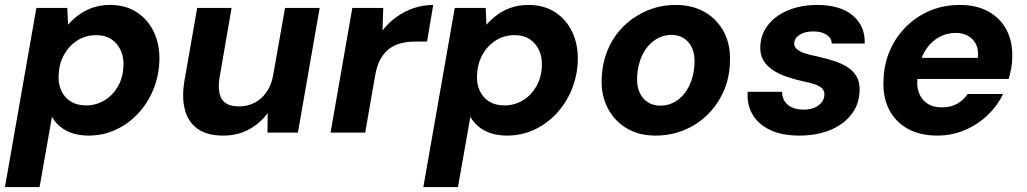

<svg xmlns="http://www.w3.org/2000/svg" viewBox="-37 -536 4150 776"><path d="M-17 220 110 -504H235L238 -436Q258 -459 283 -477Q308 -495 339 -505.5Q370 -516 408 -516Q472 -516 517.5 -485.5Q563 -455 586.5 -403Q610 -351 607 -285Q604 -224 581 -170Q558 -116 519 -75Q480 -34 429.5 -11Q379 12 321 12Q285 12 256 2.5Q227 -7 206 -24.5Q185 -42 173 -64L123 220ZM310 -110Q352 -110 385.5 -130.5Q419 -151 439.5 -186.5Q460 -222 462 -268Q464 -304 451 -332.5Q438 -361 413 -377.5Q388 -394 352 -394Q310 -394 276.5 -373Q243 -352 222.5 -316Q202 -280 200 -233Q198 -197 211 -169Q224 -141 249.5 -125.5Q275 -110 310 -110Z M865 12Q800 12 761.5 -15.5Q723 -43 710 -93.5Q697 -144 709 -213L760 -504H899L851 -226Q841 -168 858.5 -137Q876 -106 930 -106Q963 -106 991.5 -120.5Q1020 -135 1040 -163.5Q1060 -192 1067 -232L1115 -504H1255L1167 0H1044L1045 -79Q1015 -38 969.5 -13Q924 12 865 12Z M1299 0 1387 -504H1512L1509 -413Q1534 -445 1565.5 -467.5Q1597 -490 1634.5 -503Q1672 -516 1714 -516L1689 -368H1641Q1611 -368 1584.5 -361.5Q1558 -355 1537 -339.5Q1516 -324 1501.5 -298.5Q1487 -273 1480 -235L1439 0Z M1674 220 1801 -504H1926L1929 -436Q1949 -459 1974 -477Q1999 -495 2030 -505.5Q2061 -516 2099 -516Q2163 -516 2208.5 -485.5Q2254 -455 2277.5 -403Q2301 -351 2298 -285Q2295 -224 2272 -170Q2249 -116 2210 -75Q2171 -34 2120.5 -11Q2070 12 2012 12Q1976 12 1947 2.5Q1918 -7 1897 -24.5Q1876 -42 1864 -64L1814 220ZM2001 -110Q2043 -110 2076.5 -130.5Q2110 -151 2130.5 -186.5Q2151 -222 2153 -268Q2155 -304 2142 -332.5Q2129 -361 2104 -377.5Q2079 -394 2043 -394Q2001 -394 1967.5 -373Q1934 -352 1913.5 -316Q1893 -280 1891 -233Q1889 -197 1902 -169Q1915 -141 1940.5 -125.5Q1966 -110 2001 -110Z M2612 12Q2544 12 2494 -18.5Q2444 -49 2417.5 -102.5Q2391 -156 2395 -223Q2398 -286 2421.5 -339.5Q2445 -393 2485.5 -432Q2526 -471 2579.5 -493.5Q2633 -516 2694 -516Q2763 -516 2813.5 -486Q2864 -456 2890.5 -403.5Q2917 -351 2913 -281Q2911 -219 2887 -165.5Q2863 -112 2822 -72Q2781 -32 2727.5 -10Q2674 12 2612 12ZM2631 -109Q2669 -109 2699.5 -130Q2730 -151 2748.5 -189Q2767 -227 2770 -276Q2772 -315 2760.5 -341Q2749 -367 2727.5 -381Q2706 -395 2677 -395Q2640 -395 2609 -373.5Q2578 -352 2559.5 -314.5Q2541 -277 2538 -227Q2536 -190 2547.5 -163.5Q2559 -137 2581 -123Q2603 -109 2631 -109Z M3194 12Q3122 12 3074 -11.5Q3026 -35 3003.5 -75Q2981 -115 2985 -165H3124Q3124 -144 3133.5 -128Q3143 -112 3162.5 -102.5Q3182 -93 3211 -93Q3237 -93 3255 -101Q3273 -109 3283.5 -122Q3294 -135 3295 -152Q3296 -168 3285.5 -178.5Q3275 -189 3255.5 -195.5Q3236 -202 3210 -207Q3175 -215 3142.5 -226Q3110 -237 3085.5 -253.5Q3061 -270 3047.5 -293.5Q3034 -317 3036 -350Q3038 -398 3067.5 -435.5Q3097 -473 3148.5 -494.5Q3200 -516 3266 -516Q3359 -516 3409.5 -473.5Q3460 -431 3458 -360H3325Q3323 -383 3303 -396Q3283 -409 3250 -409Q3216 -409 3195 -395.5Q3174 -382 3173 -362Q3172 -348 3183 -338Q3194 -328 3214.5 -321Q3235 -314 3266 -308Q3306 -299 3338.5 -288Q3371 -277 3393.5 -261Q3416 -245 3427.5 -222Q3439 -199 3437 -166Q3435 -112 3402.5 -71.5Q3370 -31 3316 -9.5Q3262 12 3194 12Z M3751 12Q3681 12 3631 -16Q3581 -44 3555.5 -95Q3530 -146 3534 -214Q3536 -277 3559.5 -331.5Q3583 -386 3624.5 -427.5Q3666 -469 3721 -492.5Q3776 -516 3843 -516Q3912 -516 3960.5 -488Q4009 -460 4033 -411.5Q4057 -363 4054 -300Q4054 -279 4049.5 -257Q4045 -235 4040 -217H3632L3647 -302H3915Q3919 -334 3908 -356.5Q3897 -379 3875.5 -391Q3854 -403 3825 -403Q3791 -403 3760.5 -387Q3730 -371 3708 -340Q3686 -309 3678 -261L3673 -232Q3666 -194 3675.5 -165Q3685 -136 3709 -119Q3733 -102 3770 -102Q3806 -102 3832 -117Q3858 -132 3874 -156H4017Q3994 -108 3954 -70Q3914 -32 3862 -10Q3810 12 3751 12Z"/></svg>

Font: DM Sans ExtraBold
Style: Italic
Weight: 800
Italic angle: -10°
Designer: Colophon Foundry, Jonny Pinhorn
Foundry: Colophon Foundry
Version: Version 4.004;gftools[0.9.30]